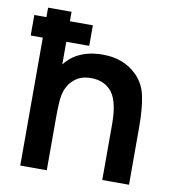

<svg xmlns="http://www.w3.org/2000/svg" viewBox="-83 -824 819 898"><g transform="rotate(10 326.0 -375.0)"><path d="M589.5 -272V0H462.5V-266.5Q462.5 -386.5 417.5 -428Q383.5 -460.5 329 -460.5Q279.5 -460.5 250 -434.5Q216 -408 205 -356Q199 -323.5 199 -245V0H73V-607.5H15.5V-705H73V-750H184.5V-705H293.5V-607.5H184.5V-500L196 -513.5Q223 -543.5 261 -559.2Q299 -575 339.5 -577Q343.5 -577.5 349.8 -577.8Q356 -578 364.5 -578Q460 -578 521 -521Q564.5 -481.5 577 -421Q589.5 -361.5 589.5 -272Z"/></g></svg>

Font: Russisch Sans
Style: Bold
Weight: 700
Designer: Michael Sharanda (font) & Cristiano Sobral (main changes)
Foundry: Michael Sharanda
Version: Version 2.00;September 8, 2020;FontCreator 13.0.0.2681 64-bi